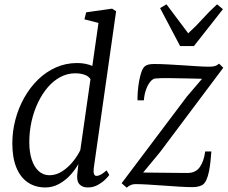

<svg xmlns="http://www.w3.org/2000/svg" viewBox="-20 -857 1054 888"><path d="M413.5 -78.5Q411.5 -60.5 415 -52Q418.5 -43.5 425.5 -43.5Q436 -43.5 447.2 -50Q458.5 -56.5 473 -69L485.5 -48Q481.5 -41.5 467.5 -27.5Q453.5 -13.5 432.5 -1.8Q411.5 10 385.5 10Q361.5 10 347.8 -4.5Q334 -19 337.5 -51.5L342.5 -98.5Q329.5 -74.5 307 -49.2Q284.5 -24 254.5 -7Q224.5 10 190 10Q143 10 108.5 -13.5Q74 -37 55.5 -82.5Q37 -128 37 -194.5Q37 -249 51 -302.8Q65 -356.5 91.5 -404Q118 -451.5 154.8 -487.8Q191.5 -524 237.8 -544.8Q284 -565.5 337 -565.5Q358.5 -565.5 376.8 -561.5Q395 -557.5 407 -552L435.5 -751L370.5 -767.5L378.5 -800L498.5 -817L517 -805ZM398.5 -491Q389 -505.5 369.8 -511.8Q350.5 -518 328 -518Q292 -518 259.8 -501Q227.5 -484 201.2 -453.5Q175 -423 155.8 -382.8Q136.5 -342.5 126 -295.8Q115.5 -249 115.5 -199Q115.5 -153 126.8 -118.8Q138 -84.5 159 -65.5Q180 -46.5 209 -46.5Q240 -46.5 268.5 -65.2Q297 -84 318.8 -111.5Q340.5 -139 351.5 -163ZM914.5 -492.5Q903.5 -493 880.5 -493.5Q857.5 -494 829.5 -494.5Q801.5 -495 774 -495.5Q746.5 -496 726 -495.5Q705.5 -495 697.5 -494Q684 -491.5 672.8 -476.2Q661.5 -461 654.2 -439Q647 -417 645.5 -393H616Q615.5 -409 617.2 -432.8Q619 -456.5 623.2 -480.8Q627.5 -505 634.2 -524.2Q641 -543.5 650.5 -551Q656.5 -555.5 666 -558.2Q675.5 -561 693.5 -561Q724 -561 759 -559Q794 -557 828.8 -554.8Q863.5 -552.5 894.5 -550.5Q925.5 -548.5 948.5 -548.5Q960.5 -548.5 971.5 -551Q982.5 -553.5 993.5 -562.5L1012.5 -543.5L719 -152L642 -59Q661.5 -59 692.8 -58.5Q724 -58 757 -57.8Q790 -57.5 815.2 -57.2Q840.5 -57 847 -57Q884.5 -57 903.8 -83.8Q923 -110.5 929 -156.5H957.5Q956 -134.5 953.5 -110.5Q951 -86.5 946.5 -64Q942 -41.5 934.5 -25Q927 -8.5 916 -1.5Q910 2 898.5 5.2Q887 8.5 869.5 8.5Q843.5 8.5 808 6.2Q772.5 4 734.8 1.2Q697 -1.5 663 -3.5Q629 -5.5 607 -5.5Q595.5 -5.5 586 -1.8Q576.5 2 566 11L542.5 -9.5L844 -410ZM813 -644 720.5 -819.5 750 -837Q775 -803.5 800 -770.2Q825 -737 850.5 -703Q887.5 -736.5 917 -769.8Q946.5 -803 984 -837L1011 -814.5L877 -644Z"/></svg>

Font: Merriweather 24pt SemiCondensed Light
Style: Italic
Weight: 300
Width: 4
Italic angle: -7.8°
Designer: Eben Sorkin
Foundry: Eben Sorkin
Version: Version 2.101